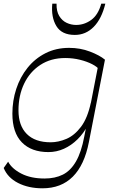

<svg xmlns="http://www.w3.org/2000/svg" viewBox="-29 -815 618 1039"><path d="M201 204Q125 204 68.5 175Q12 146 -9 94L15 60Q35 98 86.5 124.5Q138 151 212 151Q269 151 311 130Q353 109 382 59Q411 9 427 -76L448 -182L507 -485L539 -492L452 -46Q428 78 365 141Q302 204 201 204ZM233 8Q141 8 89.5 -44.5Q38 -97 38 -200Q38 -270 59 -334Q80 -398 120 -448Q160 -498 217 -527Q274 -556 345 -556Q405 -556 457.5 -536Q510 -516 539 -492L509 -437Q498 -453 470 -467.5Q442 -482 404 -491.5Q366 -501 324 -501Q246 -501 189 -463.5Q132 -426 101.5 -362Q71 -298 71 -218Q71 -135 116 -90Q161 -45 245 -45Q287 -45 330.5 -63.5Q374 -82 409.5 -129Q445 -176 463 -261L448 -141Q425 -95 391 -61.5Q357 -28 317 -10Q277 8 233 8ZM376 -626Q305 -626 276 -674Q247 -722 254 -795H277Q276 -754 291.5 -728.5Q307 -703 331.5 -691.5Q356 -680 383 -680Q427 -680 464.5 -707Q502 -734 519 -795H541Q521 -713 478 -669.5Q435 -626 376 -626Z"/></svg>

Font: Savate ExtraLight
Style: Italic
Weight: 200
Italic angle: -11°
Designer: Max Esnée
Foundry: Plomb Type
Version: Version 2.000